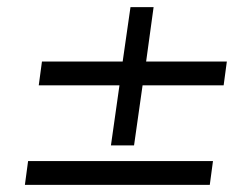

<svg xmlns="http://www.w3.org/2000/svg" viewBox="-20 -520 660 540"><path d="M50 0 59 -67H579L570 0ZM618 -347 609 -280H381L357 -111H292L316 -280H89L98 -347H325L347 -500H412L391 -347Z"/></svg>

Font: Fivo Sans Modern
Style: Italic
Weight: 400
Designer: Alexander Slobzheninov
Foundry: Alexander Slobzheninov
Version: 1.0